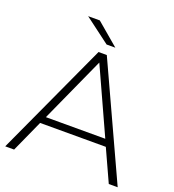

<svg xmlns="http://www.w3.org/2000/svg" viewBox="-154 -995 1013 1115"><g transform="rotate(20 352.5 -437.5)"><path d="M60 0 149 -197H555L645 0H700L378 -700H327L5 0ZM169 -240 352 -644 536 -240ZM199 -875 356 -757H410L271 -875Z"/></g></svg>

Font: Montserrat Light
Style: Regular
Weight: 300
Designer: Julieta Ulanovsky
Foundry: Julieta Ulanovsky
Version: Version 7.200